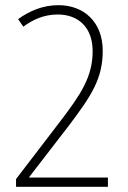

<svg xmlns="http://www.w3.org/2000/svg" viewBox="-20 -815 495 742"><path d="M397 -93V-129H93V-131L245 -328C335 -447 377 -512 377 -619C377 -730 304 -795 206 -795C146 -795 94 -773 50 -741L70 -712C107 -739 150 -759 203 -759C280 -759 338 -712 338 -617C338 -519 293 -451 212 -345L42 -123V-93Z"/></svg>

Font: Noto Sans Kannada UI Condensed ExtraLight
Style: Regular
Weight: 200
Width: 3
Designer: Jelle Bosma - Monotype Design Team
Foundry: Monotype Imaging Inc.
Version: Version 2.005